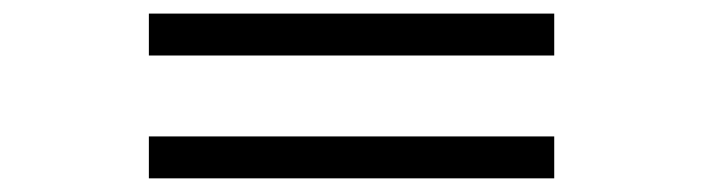

<svg xmlns="http://www.w3.org/2000/svg" viewBox="-20 -442 1040 284"><path d="M200.2 -178.2V-240.2H799.8V-178.2ZM200.2 -359.9V-421.9H799.8V-359.9Z"/></svg>

Font: Charis SIL CyrE
Style: Italic
Weight: 400
Italic angle: -11°
Foundry: SIL International
Version: Version 5.000